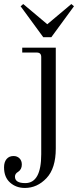

<svg xmlns="http://www.w3.org/2000/svg" viewBox="-58 -692 398 950"><path d="M44 -661 57 -672 176 -572 295 -672 308 -661 196 -508H156ZM52 -432V-456H218V43Q218 141 172 189.5Q126 238 65 238Q22 238 -8 211.5Q-38 185 -38 136Q-38 110 -25.5 95Q-13 80 9 80Q27 80 38.5 91.5Q50 103 50 122Q50 146 32 158Q16 167 16 182Q16 214 67 214Q146 214 146 71V-410Q146 -432 124 -432Z"/></svg>

Font: Old Standard TT
Style: Regular
Weight: 400
Designer: Alexey Kryukov <alexios@thessalonica.org.ru>
Version: Version 1.0